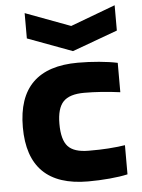

<svg xmlns="http://www.w3.org/2000/svg" viewBox="-56 -846 664 899"><g transform="rotate(-5 276.0 -396.5)"><path d="M94 -802 306 -723 517 -802V-683L304 -605L94 -683ZM322 9Q39 9 39 -270Q39 -549 322 -549Q372 -549 421.5 -544.5Q471 -540 508 -532V-394Q418 -406 339 -406Q270 -406 240.5 -375Q211 -344 211 -271Q211 -196 239.5 -165Q268 -134 337 -134Q364 -134 386.5 -134.5Q409 -135 429 -136.5Q449 -138 468.5 -140Q488 -142 508 -145V-8Q473 0 423 4.5Q373 9 322 9Z"/></g></svg>

Font: Encode Sans Wide
Style: Bold
Weight: 700
Designer: Pablo Impallari, Andres Torresi
Foundry: Pablo Impallari, Andres Torresi
Version: Version 1.000; ttfautohint (v1.00) -l 8 -r 50 -G 200 -x 14 -